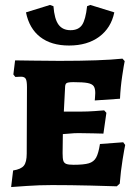

<svg xmlns="http://www.w3.org/2000/svg" viewBox="-20 -748 554 776"><path d="M33 -59Q65 -64 76.5 -78.5Q88 -93 88 -127L89 -396Q89 -421 84 -429.5Q79 -438 65 -438L42 -437L34 -447L41 -504Q59 -504 110.5 -503Q162 -502 220 -502Q389 -502 475 -511L484 -501Q481 -488 474 -441.5Q467 -395 465 -349L363 -342Q363 -345 364 -354Q365 -363 365 -372Q365 -391 358.5 -400Q352 -409 334 -412.5Q316 -416 277 -416Q255 -416 249 -412Q243 -408 243 -394L238 -297H309Q334 -297 362 -299Q390 -301 401 -302L410 -292L398 -208Q388 -208 358.5 -209Q329 -210 297 -210Q279 -210 260 -208Q241 -206 234 -206Q233 -172 233 -129Q233 -107 236 -98Q239 -89 248 -85.5Q257 -82 277 -82Q319 -82 339 -88Q359 -94 368.5 -111Q378 -128 384 -166L478 -173L486 -162Q483 -149 475.5 -103Q468 -57 464 -6L452 5Q428 4 346 2Q264 0 190 0Q139 0 89 3.5Q39 7 25 8ZM85 -698 182 -728 196 -723Q200 -671 216.5 -648.5Q233 -626 265 -626Q297 -626 311.5 -647Q326 -668 332 -723L345 -728L442 -698Q429 -635 381 -599.5Q333 -564 259 -564Q187 -564 142.5 -598.5Q98 -633 85 -698Z"/></svg>

Font: Alegreya SC ExtraBold
Style: Regular
Weight: 800
Designer: Juan Pablo del Peral
Foundry: Huerta Tipografica
Version: Version 2.007; ttfautohint (v1.6)